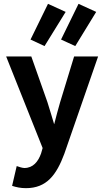

<svg xmlns="http://www.w3.org/2000/svg" viewBox="-20 -785 543 1000"><path d="M12 -491 202 -14 194 14C179 57 152 90 107 90C96 90 79 84 67 80L43 183C65 190 87 195 115 195C223 195 274 126 315 16L491 -491H366L293 -252C283 -217 272 -177 263 -141L262 -138L247 -188C240 -210 234 -232 227 -253L143 -491ZM298 -579 372 -545 481 -723 389 -765ZM212 -545 322 -723 230 -765 139 -579Z"/></svg>

Font: Source Sans Pro SemBd
Style: Regular
Weight: 700
Designer: Paul D. Hunt
Foundry: Adobe Systems Incorporated
Version: Version 2.020;PS 2.0;hotconv 1.0.86;makeotf.lib2.5.63406